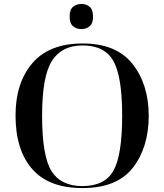

<svg xmlns="http://www.w3.org/2000/svg" viewBox="-20 -946 835 976"><path d="M399 10Q575 10 655.5 -93.5Q736 -197 736 -358Q736 -516 654 -620.5Q572 -725 400 -725Q230 -725 144.5 -625Q59 -525 59 -359Q59 -184 143.5 -87Q228 10 399 10ZM399 0Q290 0 242 -76Q194 -152 194 -358Q194 -558 244 -636.5Q294 -715 400 -715Q511 -715 556 -636.5Q601 -558 601 -358Q601 -158 557 -79Q513 0 399 0ZM394 -798Q418 -798 435.5 -812.5Q453 -827 453 -862Q453 -897 435.5 -911.5Q418 -926 394 -926Q369 -926 351.5 -911.5Q334 -897 334 -862Q334 -827 351.5 -812.5Q369 -798 394 -798Z"/></svg>

Font: Noto Serif Display Semi
Style: Regular
Weight: 600
Designer: Monotype Design Team
Foundry: Monotype Imaging Inc.
Version: Version 1.900